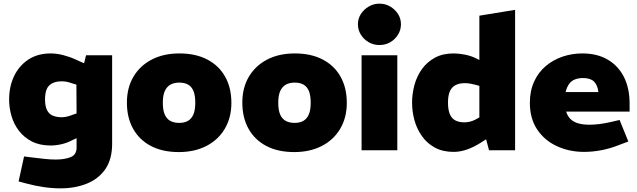

<svg xmlns="http://www.w3.org/2000/svg" viewBox="-20 -824 3492 1053"><path d="M311 209Q267 209 219 202Q171 195 123 182L82 171L112 34L152 39Q186 43 220.5 47Q255 51 285 51Q336 51 368 37.5Q400 24 400 -14V-66L378 -56Q350 -41 319 -33.5Q288 -26 258 -26Q198 -26 155 -48Q112 -70 84 -106.5Q56 -143 43 -188Q30 -233 30 -278Q30 -349 57 -406Q84 -463 135 -497Q186 -531 258 -531Q291 -531 327.5 -521.5Q364 -512 394 -498L441 -477L452 -521H595V-36Q595 49 558 103Q521 157 456.5 183Q392 209 311 209ZM227 -279Q227 -243 237.5 -221Q248 -199 269 -190Q290 -181 319 -181Q332 -181 347 -184.5Q362 -188 377 -194L400 -202L399 -360L375 -367Q362 -372 348 -375Q334 -378 319 -378Q287 -378 266 -367Q245 -356 236 -334.5Q227 -313 227 -279Z M961 10Q871 10 807.5 -23.5Q744 -57 710 -118Q676 -179 676 -261Q676 -343 712 -403.5Q748 -464 812.5 -497.5Q877 -531 964 -531Q1053 -531 1117 -497.5Q1181 -464 1215 -403Q1249 -342 1249 -260Q1249 -179 1213 -118Q1177 -57 1112 -23.5Q1047 10 961 10ZM963 -150Q991 -150 1010.5 -161Q1030 -172 1040.5 -196Q1051 -220 1051 -260Q1051 -301 1041 -325Q1031 -349 1011.5 -360Q992 -371 963 -371Q935 -371 915 -360Q895 -349 884 -325Q873 -301 873 -260Q873 -220 883.5 -196Q894 -172 914 -161Q934 -150 963 -150Z M1594 10Q1504 10 1440.5 -23.5Q1377 -57 1343 -118Q1309 -179 1309 -261Q1309 -343 1345 -403.5Q1381 -464 1445.5 -497.5Q1510 -531 1597 -531Q1686 -531 1750 -497.5Q1814 -464 1848 -403Q1882 -342 1882 -260Q1882 -179 1846 -118Q1810 -57 1745 -23.5Q1680 10 1594 10ZM1596 -150Q1624 -150 1643.5 -161Q1663 -172 1673.5 -196Q1684 -220 1684 -260Q1684 -301 1674 -325Q1664 -349 1644.5 -360Q1625 -371 1596 -371Q1568 -371 1548 -360Q1528 -349 1517 -325Q1506 -301 1506 -260Q1506 -220 1516.5 -196Q1527 -172 1547 -161Q1567 -150 1596 -150Z M1963 0V-521H2159V0ZM2061 -577Q2029 -577 2002 -592.5Q1975 -608 1959 -634Q1943 -660 1943 -691Q1943 -722 1959 -747Q1975 -772 2002 -788Q2029 -804 2061 -804Q2094 -804 2120.5 -788Q2147 -772 2163 -747Q2179 -722 2179 -691Q2179 -660 2163 -634Q2147 -608 2120.5 -592.5Q2094 -577 2061 -577Z M2468 9Q2408 9 2365 -14.5Q2322 -38 2294 -77.5Q2266 -117 2253 -164.5Q2240 -212 2240 -261Q2240 -310 2253 -358Q2266 -406 2294 -445Q2322 -484 2365 -507.5Q2408 -531 2468 -531Q2495 -531 2529 -524.5Q2563 -518 2591 -504L2609 -495V-738L2805 -770V0H2662L2646 -60L2616 -41Q2580 -18 2542.5 -4.5Q2505 9 2468 9ZM2437 -261Q2437 -222 2447 -198Q2457 -174 2477.5 -163.5Q2498 -153 2527 -153Q2540 -153 2556 -156.5Q2572 -160 2587 -168L2609 -180V-353L2584 -360Q2572 -363 2558 -365.5Q2544 -368 2529 -368Q2501 -368 2480 -358Q2459 -348 2448 -325Q2437 -302 2437 -261Z M3183 9Q3102 9 3034 -22.5Q2966 -54 2926 -114Q2886 -174 2886 -260Q2886 -326 2909.5 -377Q2933 -428 2973.5 -462Q3014 -496 3065.5 -513.5Q3117 -531 3174 -531Q3255 -531 3313 -497Q3371 -463 3402 -401.5Q3433 -340 3433 -256V-212H3085Q3093 -186 3110 -170Q3127 -154 3153 -147Q3179 -140 3213 -140Q3238 -140 3266.5 -143.5Q3295 -147 3326 -154L3378 -166L3426 -48L3373 -28Q3325 -9 3277 0Q3229 9 3183 9ZM3082 -319H3262Q3257 -358 3237.5 -377Q3218 -396 3177 -396Q3153 -396 3133.5 -388.5Q3114 -381 3101.5 -364Q3089 -347 3082 -319Z"/></svg>

Font: REM ExtraBold
Style: Regular
Weight: 800
Designer: Octavio Pardo
Foundry: Ashler Design
Version: Version 1.005;gftools[0.9.28]